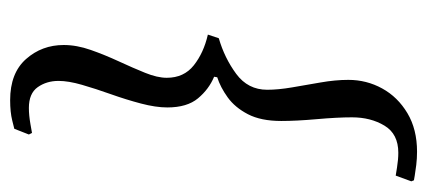

<svg xmlns="http://www.w3.org/2000/svg" viewBox="-246 -442 822 369"><g transform="rotate(90 164.5 -258.0)"><path d="M54 -268Q92 -279 122.5 -301.5Q153 -324 153 -361Q153 -382 148.5 -408.5Q144 -435 139 -463.5Q134 -492 134 -517Q134 -552 150.5 -582Q167 -612 198 -630.5Q229 -649 272 -649Q285 -649 297.5 -647.5Q310 -646 318.5 -644.5Q327 -643 327 -643L329 -638L318 -608Q318 -608 302.5 -610.5Q287 -613 274 -613Q238 -613 222 -586.5Q206 -560 206 -524Q206 -496 209.5 -456.5Q213 -417 213 -388Q213 -349 200 -324Q187 -299 167.5 -285Q148 -271 129 -265L128 -259Q152 -249 169.5 -228Q187 -207 187 -169Q187 -147 179.5 -118.5Q172 -90 161.5 -60.5Q151 -31 143.5 -5Q136 21 136 40Q136 63 148 80Q160 97 188 97Q202 97 219 94Q236 91 236 91L239 97L228 125Q228 125 212 129Q196 133 173 133Q121 133 94 102.5Q67 72 67 30Q67 5 76.5 -22Q86 -49 98.5 -76Q111 -103 120.5 -126.5Q130 -150 130 -168Q130 -201 106 -220Q82 -239 47 -247Z"/></g></svg>

Font: Alegreya
Style: Italic
Weight: 400
Italic angle: -7°
Designer: Juan Pablo del Peral
Foundry: Huerta Tipografica
Version: Version 2.009